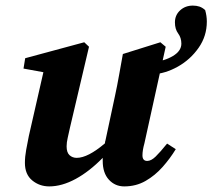

<svg xmlns="http://www.w3.org/2000/svg" viewBox="-20 -651 759 686"><path d="M424 15Q391 15 369 -9Q347 -33 347 -76Q347 -79 347 -82Q347 -85 347 -87Q299 -38 250 -11.5Q201 15 156 15Q121 15 95 -6.5Q69 -28 69 -69Q69 -91 73.5 -115.5Q78 -140 83 -165L135 -393L64 -406L70 -443L281 -500L298 -484L230 -195Q226 -176 222 -159Q218 -142 218 -128Q218 -106 228.5 -96.5Q239 -87 254 -87Q294 -87 355 -139Q355 -142 355.5 -144.5Q356 -147 357 -150L391 -309Q399 -346 405.5 -383Q412 -420 419 -458L553 -500L572 -484L496 -139Q489 -114 489 -96Q489 -76 506 -76Q520 -76 536 -91.5Q552 -107 577 -138L608 -118Q588 -85 561 -54.5Q534 -24 500 -4.5Q466 15 424 15ZM524 -385V-428Q568 -433 598 -451Q628 -469 628 -495Q628 -516 616.5 -531.5Q605 -547 605 -571Q605 -597 623.5 -614Q642 -631 669 -631Q682 -631 692.5 -627.5Q703 -624 713 -615Q719 -594 719 -574Q719 -522 689.5 -480Q660 -438 615.5 -413Q571 -388 524 -385Z"/></svg>

Font: Source Serif Pro
Style: Bold Italic
Weight: 700
Italic angle: -12°
Designer: Frank Grießhammer
Foundry: Adobe Systems Incorporated
Version: Version 3.001;hotconv 1.0.111;makeotfexe 2.5.65597